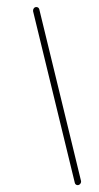

<svg xmlns="http://www.w3.org/2000/svg" viewBox="-20 -539 287 559"><path d="M197.8 -6.7 76.3 -506.3Q75.6 -510.7 78.3 -514.6Q81.1 -518.5 85.9 -518.5Q88.9 -518.5 91.3 -516.7Q93.7 -514.8 94.4 -511.9L215.9 -12.2Q216.7 -7.8 213.7 -3.9Q210.7 0 205.9 0Q203 0 200.7 -1.9Q198.5 -3.7 197.8 -6.7Z"/></svg>

Font: 26F Galaxy Sans Hairline
Style: Italic
Weight: 50
Italic angle: -5°
Designer: C₂₉H₂₅N₃O₅
Version: Version 1.200